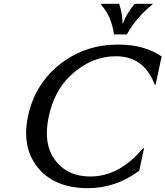

<svg xmlns="http://www.w3.org/2000/svg" viewBox="-20 -982 872 1012"><path d="M513.7 -961.9H607.9Q626 -910.6 626 -855Q647.5 -911.1 689.5 -961.9H783.7L782.7 -957Q702.6 -895.5 648.4 -800.8H580.6Q567.9 -896 512.7 -957ZM443.8 9.8Q274.4 9.8 186 -90.8Q117.7 -168.9 117.7 -280.3Q117.7 -322.3 127.4 -368.7Q164.1 -542 301.8 -647.9Q430.7 -747.1 604.5 -747.1Q739.7 -747.1 832 -684.6L800.3 -536.1H795.4Q738.8 -685.5 591.3 -685.5Q460.4 -685.5 353 -585Q266.1 -503.9 237.3 -369.1Q227.1 -321.3 227.1 -279.8Q227.1 -205.1 260.7 -152.3Q324.7 -51.8 457 -51.8Q608.9 -51.8 734.4 -201.2H739.3L713.9 -82Q590.3 9.8 443.8 9.8Z"/></svg>

Font: Classica
Style: Book Oblique
Weight: 400
Italic angle: -12°
Designer: Wojciech Kalinowski "wmk69" (wmk69@o2.pl)
Foundry: Wojciech Kalinowski "wmk69" (wmk69@o2.pl)
Version: Version 2.1.1; 2021-05-14